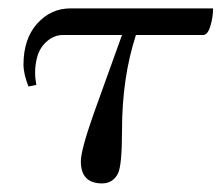

<svg xmlns="http://www.w3.org/2000/svg" viewBox="-20 -422 524 451"><path d="M35.2 -270.5Q35.2 -330.6 67.4 -366.7Q99.6 -402.3 145.5 -402.3H480.5Q480.5 -381.3 474.1 -360.6Q467.8 -339.8 457 -339.8H299.3Q266.6 -239.3 266.6 -116.2Q266.6 -32.2 256.8 -13.7Q244.6 8.8 219.7 8.8Q169.9 8.8 169.9 -43Q169.9 -69.3 200.2 -155.3L266.6 -339.8H127.9Q107.4 -339.8 90.3 -325Q73.2 -310.1 67.4 -288.1Q62.5 -271 62.5 -251Q62.5 -237.3 65.4 -222.7L46.9 -218.8Q35.2 -248 35.2 -270.5Z"/></svg>

Font: Theano Modern
Style: Regular
Weight: 400
Designer: Alexey Kryukov
Version: Version 2.00